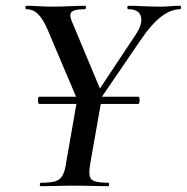

<svg xmlns="http://www.w3.org/2000/svg" viewBox="-20 -645 647 665"><path d="M116 -285Q113 -285 112 -291.5Q111 -298 112 -304Q113 -310 116 -310H459Q462 -310 463 -304Q464 -298 463 -291.5Q462 -285 459 -285ZM303 -266 288 -281 450 -525Q475 -563 468 -588Q461 -613 425 -613Q421 -613 421 -619Q421 -625 425 -625Q448 -625 476 -623.5Q504 -622 536 -622Q557 -622 570.5 -623.5Q584 -625 603 -625Q607 -625 607 -619Q607 -613 603 -613Q572 -613 538.5 -587.5Q505 -562 469 -509ZM122 0Q118 0 118 -6Q118 -12 122 -12Q154 -12 171 -17Q188 -22 196.5 -37Q205 -52 209 -81L249 -310L335 -319L293 -81Q285 -38 295.5 -25Q306 -12 355 -12Q358 -12 358 -6Q358 0 355 0Q331 0 302 -1Q273 -2 239 -2Q204 -2 175 -1Q146 0 122 0ZM260 -271 145 -542Q129 -579 112 -596Q95 -613 72 -613Q68 -613 68 -619Q68 -625 72 -625Q91 -625 114.5 -623.5Q138 -622 159 -622Q189 -622 221.5 -623.5Q254 -625 274 -625Q278 -625 277.5 -619Q277 -613 273 -613Q239 -613 229 -604.5Q219 -596 228 -573L335 -317Z"/></svg>

Font: Cormorant SemiBold
Style: Italic
Weight: 600
Italic angle: -10°
Designer: Christian Thalmann (Catharsis Fonts)
Foundry: Catharsis Fonts
Version: Version 4.000